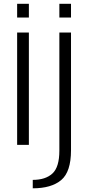

<svg xmlns="http://www.w3.org/2000/svg" viewBox="-20 -765 480 1014"><path d="M70.5 0H132.5V-593H70.5ZM70.5 -745V-672.5H132.5V-745ZM153 229.5Q251.5 229.5 303.2 186Q355 142.5 355 28.5V-593H293.5V30.5Q293.5 117.5 257 151.2Q220.5 185 153 185ZM293.5 -745V-672.5H355V-745Z"/></svg>

Font: Anybody Thin Light
Style: Regular
Weight: 300
Version: Version 1.113;gftools[0.9.25]